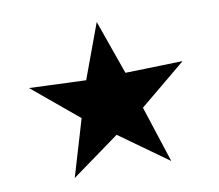

<svg xmlns="http://www.w3.org/2000/svg" viewBox="-66 -711 802 704"><g transform="rotate(-10 335.5 -359.5)"><path d="M621.6 -438.5 448.7 -295.4 517.1 -85 336.4 -214.4 157.7 -85 220.7 -296.9 49.8 -439 261.2 -430.7 336.4 -634.3 407.7 -432.6Z"/></g></svg>

Font: Scheherazade New
Style: Bold
Weight: 700
Designer: SIL International
Foundry: SIL International
Version: Version 4.000